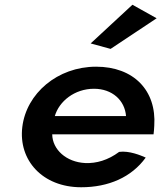

<svg xmlns="http://www.w3.org/2000/svg" viewBox="-20 -776 681 809"><path d="M362 -593 446 -570 640 -699 538 -756ZM200 -210H627C628 -222 630 -234 630 -246C640 -395 543 -495 385 -495C222 -495 91 -382 74 -241C57 -101 159 13 322 13C437 13 534 -29 594 -112C574 -121 524 -142 482 -136C435 -101 386 -87 339 -89C259 -93 201 -146 200 -210ZM511 -287H211C229 -349 294 -402 376 -402C453 -402 506 -353 511 -287Z"/></svg>

Font: Bluebird
Style: ExtObl
Weight: 400
Designer: Jasper
Foundry: Cannot Into Space Fonts
Version: Version 0.98